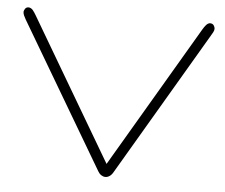

<svg xmlns="http://www.w3.org/2000/svg" viewBox="-44 -596 751 641"><g transform="rotate(5 331.5 -275.0)"><path d="M331.5 -47.9 610.4 -522Q615.7 -531.2 621.6 -538.1Q627.4 -544.9 634.3 -545.9Q643.6 -545.9 647.5 -540Q651.4 -534.2 651.4 -528.8Q651.4 -523.4 648.2 -517.3Q645 -511.2 641.1 -504.9L356.4 -21Q351.1 -12.2 344.2 -8.1Q337.4 -3.9 330.6 -4.2Q323.7 -4.4 317.1 -8.8Q310.5 -13.2 306.2 -21L20.5 -504.9Q16.6 -511.7 13.9 -517.8Q11.2 -523.9 11.2 -529.8Q11.2 -533.7 15.1 -539.8Q19 -545.9 27.3 -545.9Q35.6 -544.9 41.3 -538.1Q46.9 -531.2 52.2 -522Z"/></g></svg>

Font: Gruppo
Style: Regular
Weight: 400
Foundry: Vernon Adams
Version: Version 1.000